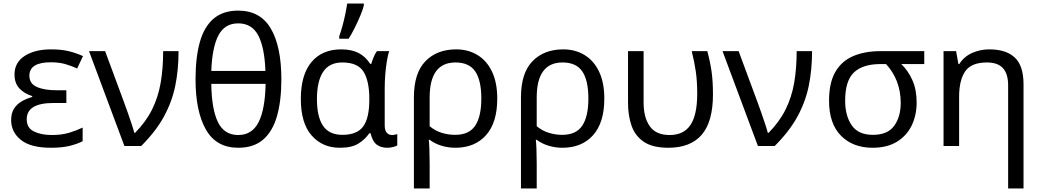

<svg xmlns="http://www.w3.org/2000/svg" viewBox="-20 -825 5885 1085"><path d="M355 -315V-243H282Q131 -243 131 -151Q131 -102 172 -82Q213 -62 273 -62Q329 -62 371.5 -75Q414 -88 447 -104V-27Q416 -11 373 -0.5Q330 10 268 10Q153 10 98 -34.5Q43 -79 43 -146Q43 -186 59.5 -211.5Q76 -237 103 -252.5Q130 -268 162 -277V-282Q117 -296 89.5 -325.5Q62 -355 62 -404Q62 -472 119.5 -509Q177 -546 268 -546Q326 -546 367.5 -536Q409 -526 449 -508L416 -438Q383 -453 348.5 -463Q314 -473 267 -473Q146 -473 146 -397Q146 -353 187.5 -334Q229 -315 299 -315Z M483 -536H574L681 -247Q690 -223 701.5 -190Q713 -157 723.5 -125.5Q734 -94 739 -74H743Q805 -137 839.5 -206.5Q874 -276 888 -357.5Q902 -439 902 -536H989Q989 -431 970.5 -340.5Q952 -250 906.5 -166.5Q861 -83 778 0H683Z M1570 -377Q1570 -256 1545.5 -169.5Q1521 -83 1467.5 -36.5Q1414 10 1326 10Q1202 10 1143.5 -93Q1085 -196 1085 -377Q1085 -499 1109 -586Q1133 -673 1186.5 -719Q1240 -765 1326 -765Q1451 -765 1510.5 -663.5Q1570 -562 1570 -377ZM1326 -693Q1250 -693 1214.5 -625.5Q1179 -558 1174 -424H1480Q1475 -558 1439 -625.5Q1403 -693 1326 -693ZM1326 -62Q1404 -62 1441 -134Q1478 -206 1481 -351H1174Q1176 -208 1211.5 -135Q1247 -62 1326 -62Z M1900 10Q1802 10 1741 -59.5Q1680 -129 1680 -266Q1680 -402 1740 -474Q1800 -546 1908 -546Q1967 -546 2006.5 -525.5Q2046 -505 2072 -464H2078Q2083 -481 2091 -501Q2099 -521 2110 -536H2179Q2172 -514 2166 -478Q2160 -442 2157 -402Q2154 -362 2154 -326V-118Q2154 -87 2166 -74.5Q2178 -62 2195 -62Q2203 -62 2212 -64Q2221 -66 2225 -67V-3Q2218 1 2202 5.5Q2186 10 2169 10Q2132 10 2108.5 -8Q2085 -26 2074 -72H2067Q2044 -38 2006 -14Q1968 10 1900 10ZM1915 -63Q1998 -63 2032.5 -110.5Q2067 -158 2067 -261V-267Q2067 -367 2034.5 -419.5Q2002 -472 1914 -472Q1841 -472 1806 -419Q1771 -366 1771 -265Q1771 -165 1805.5 -114Q1840 -63 1915 -63ZM1897 -606V-620Q1906 -645 1915 -677.5Q1924 -710 1931 -744Q1938 -778 1942 -805H2036V-794Q2031 -772 2017 -738.5Q2003 -705 1985.5 -669.5Q1968 -634 1950 -606Z M2790 -268Q2790 -132 2726.5 -61Q2663 10 2553 10Q2513 10 2475 -1.5Q2437 -13 2408 -35H2403Q2405 -19 2406.5 17Q2408 53 2408 98V240H2319V-275Q2319 -412 2384 -479Q2449 -546 2558 -546Q2626 -546 2678.5 -514Q2731 -482 2760.5 -420Q2790 -358 2790 -268ZM2554 -472Q2408 -472 2408 -274V-112Q2437 -87 2474.5 -75Q2512 -63 2552 -63Q2631 -63 2665.5 -115Q2700 -167 2700 -268Q2700 -371 2665.5 -421.5Q2631 -472 2554 -472Z M3395 -268Q3395 -132 3331.5 -61Q3268 10 3158 10Q3118 10 3080 -1.5Q3042 -13 3013 -35H3008Q3010 -19 3011.5 17Q3013 53 3013 98V240H2924V-275Q2924 -412 2989 -479Q3054 -546 3163 -546Q3231 -546 3283.5 -514Q3336 -482 3365.5 -420Q3395 -358 3395 -268ZM3159 -472Q3013 -472 3013 -274V-112Q3042 -87 3079.5 -75Q3117 -63 3157 -63Q3236 -63 3270.5 -115Q3305 -167 3305 -268Q3305 -371 3270.5 -421.5Q3236 -472 3159 -472Z M3757 10Q3668 10 3618.5 -23.5Q3569 -57 3549 -114.5Q3529 -172 3529 -243V-536H3617V-246Q3617 -161 3652 -111.5Q3687 -62 3764 -62Q3844 -62 3882 -119Q3920 -176 3920 -296Q3920 -366 3912 -421Q3904 -476 3889 -536H3977Q3993 -477 4001 -421.5Q4009 -366 4009 -292Q4009 -137 3945.5 -63.5Q3882 10 3757 10Z M4063 -536H4154L4261 -247Q4270 -223 4281.5 -190Q4293 -157 4303.5 -125.5Q4314 -94 4319 -74H4323Q4385 -137 4419.5 -206.5Q4454 -276 4468 -357.5Q4482 -439 4482 -536H4569Q4569 -431 4550.5 -340.5Q4532 -250 4486.5 -166.5Q4441 -83 4358 0H4263Z M5160 -246Q5160 -174 5132 -116Q5104 -58 5048.5 -24Q4993 10 4911 10Q4800 10 4732.5 -58Q4665 -126 4665 -256Q4665 -357 4700.5 -418.5Q4736 -480 4801.5 -508Q4867 -536 4956 -536H5203V-463H5073Q5112 -426 5136 -372Q5160 -318 5160 -246ZM4756 -256Q4756 -171 4793 -117Q4830 -63 4913 -63Q4996 -63 5033 -114Q5070 -165 5070 -244Q5070 -309 5048.5 -364.5Q5027 -420 4987 -463H4956Q4856 -463 4806 -416Q4756 -369 4756 -256Z M5570 -546Q5666 -546 5715 -499.5Q5764 -453 5764 -349V240H5677V-343Q5677 -407 5648 -439.5Q5619 -472 5557 -472Q5469 -472 5434.5 -422Q5400 -372 5400 -278V0H5312V-536H5383L5396 -463H5401Q5427 -505 5473 -525.5Q5519 -546 5570 -546Z"/></svg>

Font: Noto IKEA Simplified Chinese
Style: Regular
Weight: 400
Designer: Monotype Design Team
Foundry: Monotype Imaging Inc.
Version: Version 1.100